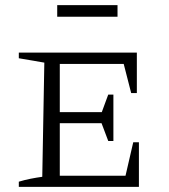

<svg xmlns="http://www.w3.org/2000/svg" viewBox="-20 -725 655 745"><path d="M497 -173H519V0H53V-20Q76 -27 99 -31.5Q122 -36 144 -39L152 -482L53 -499V-521H511V-364H489L460 -477H212V-290H375L400 -358H420V-178H400L374 -247H212V-43H467ZM202 -660V-705H436V-660Z"/></svg>

Font: Piazzolla SC Light
Style: Regular
Weight: 300
Designer: Juan Pablo del Peral
Foundry: Huerta Tipografica
Version: Version 1.330